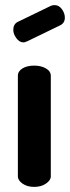

<svg xmlns="http://www.w3.org/2000/svg" viewBox="-20 -732 274 752"><path d="M114 0Q86 0 68 -13Q50 -26 50 -41V-435Q50 -453 68 -464Q86 -475 114 -475Q141 -475 160 -464Q179 -453 179 -435V-41Q179 -26 160 -13Q141 0 114 0ZM72 -566Q56 -566 44 -582.5Q32 -599 32 -615Q32 -637 49 -646L181 -710Q188 -712 194 -712Q211 -712 222.5 -696Q234 -680 234 -663Q234 -642 216 -633L86 -570Q82 -569 79 -567.5Q76 -566 72 -566Z"/></svg>

Font: Dosis
Style: Bold
Weight: 700
Designer: EdgarTolentino, PabloImpallari, IginoMarini
Foundry: EdgarTolentino, PabloImpallari, IginoMarini
Version: Version 3.001; ttfautohint (v1.8.2)